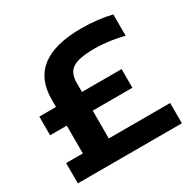

<svg xmlns="http://www.w3.org/2000/svg" viewBox="-164 -918 1091 1086"><g transform="rotate(-30 382.0 -375.0)"><path d="M43.5 0V-132.5H152.5V-314H43.5V-436H152.5V-486.5Q152.5 -749.5 497.5 -749.5Q553 -749.5 603.8 -743.5Q654.5 -737.5 695 -727V-587.5Q655 -599 603.5 -606Q552 -613 505 -613Q403.5 -613 362.8 -586.8Q322 -560.5 322 -495.5V-436H581V-314H322V-132.5H723V0Z"/></g></svg>

Font: Encode Sans Exp
Style: Bold
Weight: 700
Width: 7
Designer: Multiple Designers
Foundry: Impallari Type
Version: Version 3.002; ttfautohint (v1.8.3) -l 8 -r 50 -G 200 -x 14 